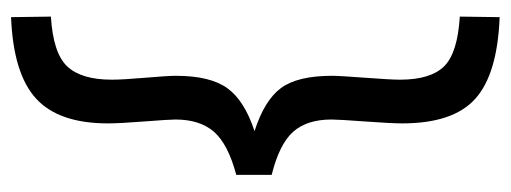

<svg xmlns="http://www.w3.org/2000/svg" viewBox="-308 -487 923 347"><g transform="rotate(90 153.5 -313.5)"><path d="M117 -170Q117 -232 139.5 -263Q162 -294 217 -312Q161 -330 139 -360Q117 -390 117 -452Q117 -466 120.5 -512Q124 -558 124 -575Q124 -630 100 -654.5Q76 -679 10 -683L11 -755Q114 -751 158.5 -711Q203 -671 203 -579Q203 -559 199.5 -511.5Q196 -464 196 -451Q196 -407 218 -382Q240 -357 296 -343V-279Q240 -264 218 -238.5Q196 -213 196 -169Q196 -158 199.5 -113Q203 -68 203 -47Q203 42 158 83Q113 124 11 128L10 56Q76 52 100 26.5Q124 1 124 -54Q124 -74 120.5 -114.5Q117 -155 117 -170Z"/></g></svg>

Font: TitilliumText22L Rg
Style: Regular
Weight: 400
Designer: Campivisivi
Foundry: Campivisivi
Version: 1.000